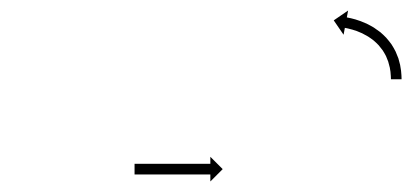

<svg xmlns="http://www.w3.org/2000/svg" viewBox="-20 -572 785 361"><path d="M715 -424.7C715 -424.1 715 -423.5 715 -423L735 -423C735 -423.7 735 -424.3 735 -424.9C735 -424.9 735 -424.9 735 -424.9C735 -424.9 735 -425 735 -425C735 -426.7 734.9 -428.5 734.8 -430.3C734.8 -430.3 734.8 -430.3 734.8 -430.3C734.8 -430.4 734.8 -430.4 734.8 -430.4C734.6 -433.2 734.4 -435.9 734.1 -438.6C734.1 -438.6 734.1 -438.7 734.1 -438.7C734.1 -438.8 734.1 -438.9 734.1 -438.9C733.6 -442.4 733.1 -445.8 732.4 -449.3C732.4 -449.3 732.4 -449.4 732.4 -449.5C732.4 -449.6 732.4 -449.6 732.4 -449.6C731.5 -453.7 730.4 -457.7 729.2 -461.7C729.2 -461.7 729.1 -461.8 729.1 -461.9C729.1 -462 729.1 -462.1 729.1 -462.1C727.5 -466.4 725.8 -470.7 723.9 -474.9C723.9 -474.9 723.9 -475 723.8 -475.1C723.8 -475.2 723.7 -475.3 723.7 -475.3C721.5 -479.7 719 -484 716.4 -488.1C716.4 -488.1 716.3 -488.2 716.2 -488.4C716.2 -488.5 716.1 -488.6 716.1 -488.6C713.1 -492.7 710 -496.7 706.6 -500.5C706.6 -500.5 706.6 -500.6 706.5 -500.7C706.4 -500.8 706.3 -500.9 706.3 -500.9C702.8 -504.6 699 -508.1 695.2 -511.4C695.2 -511.4 695.1 -511.4 695 -511.5C694.9 -511.6 694.8 -511.7 694.8 -511.7C690.9 -514.7 686.8 -517.6 682.7 -520.3C682.7 -520.3 682.6 -520.4 682.5 -520.4C682.4 -520.5 682.3 -520.5 682.3 -520.5C678.3 -522.9 674.2 -525.1 670 -527.2C670 -527.2 669.9 -527.3 669.9 -527.3C669.8 -527.3 669.7 -527.4 669.7 -527.4C665.9 -529.1 662 -530.7 658.1 -532.2C658.1 -532.2 658 -532.3 657.9 -532.3C657.9 -532.3 657.8 -532.3 657.8 -532.3C654.4 -533.5 651 -534.6 647.6 -535.7C647.6 -535.7 647.6 -535.7 647.5 -535.7C647.5 -535.7 647.4 -535.7 647.4 -535.7C644.7 -536.4 642.1 -537.1 639.4 -537.8C639.4 -537.8 639.4 -537.8 639.3 -537.8C639.3 -537.8 639.2 -537.8 639.2 -537.8C637.5 -538.2 635.8 -538.6 634 -538.9C634 -538.9 634 -538.9 634 -538.9C634 -538.9 633.9 -538.9 633.9 -538.9C633.3 -539.1 632.7 -539.2 632.1 -539.3L634.5 -552.2L607.5 -533.7L626 -506.7L628.4 -519.6C629 -519.5 629.6 -519.4 630.2 -519.3C630.2 -519.3 630.2 -519.3 630.2 -519.3C630.1 -519.3 630.1 -519.3 630.1 -519.3C631.7 -519 633.3 -518.6 634.9 -518.3C634.9 -518.3 634.9 -518.3 634.8 -518.3C634.8 -518.3 634.8 -518.3 634.8 -518.3C637.2 -517.7 639.7 -517.1 642.1 -516.4C642.1 -516.4 642.1 -516.4 642 -516.5C642 -516.5 641.9 -516.5 641.9 -516.5C645 -515.6 648.1 -514.5 651.2 -513.5C651.2 -513.5 651.1 -513.5 651 -513.5C651 -513.5 650.9 -513.6 650.9 -513.6C654.5 -512.2 658 -510.7 661.4 -509.2C661.4 -509.2 661.3 -509.2 661.3 -509.2C661.2 -509.3 661.1 -509.3 661.1 -509.3C664.9 -507.4 668.5 -505.4 672.1 -503.3C672.1 -503.3 672 -503.4 671.9 -503.4C671.9 -503.5 671.8 -503.5 671.8 -503.5C675.5 -501.1 679 -498.6 682.5 -495.9C682.5 -495.9 682.4 -495.9 682.3 -496C682.2 -496.1 682.2 -496.2 682.2 -496.2C685.6 -493.3 688.8 -490.2 691.9 -487C691.9 -487 691.8 -487.1 691.7 -487.2C691.7 -487.3 691.6 -487.4 691.6 -487.4C694.5 -484 697.2 -480.6 699.8 -477C699.8 -477 699.7 -477.1 699.7 -477.2C699.6 -477.3 699.5 -477.4 699.5 -477.4C701.8 -473.8 703.9 -470.1 705.9 -466.3C705.9 -466.3 705.8 -466.4 705.8 -466.5C705.7 -466.6 705.7 -466.7 705.7 -466.7C707.3 -463 708.8 -459.3 710.2 -455.5C710.2 -455.5 710.1 -455.6 710.1 -455.7C710.1 -455.8 710 -455.9 710 -455.9C711.1 -452.4 712 -448.8 712.8 -445.3C712.8 -445.3 712.8 -445.4 712.8 -445.4C712.8 -445.5 712.8 -445.6 712.8 -445.6C713.4 -442.5 713.9 -439.4 714.3 -436.3C714.3 -436.3 714.3 -436.4 714.2 -436.4C714.2 -436.5 714.2 -436.6 714.2 -436.6C714.5 -434.1 714.7 -431.7 714.8 -429.2C714.8 -429.2 714.8 -429.3 714.8 -429.3C714.8 -429.4 714.8 -429.4 714.8 -429.4C714.9 -427.8 715 -426.2 715 -424.6C715 -424.6 715 -424.6 715 -424.7C715 -424.7 715 -424.7 715 -424.7ZM234.6 -264C234.1 -264 233.5 -264 233 -264V-244C233.5 -244 234.1 -244 234.6 -244C236.1 -244 237.6 -244 239.1 -244C241.5 -244 243.8 -244 246.2 -244C249.2 -244 252.2 -244 255.3 -244C258.9 -244 262.5 -244 266.1 -244C270.1 -244 274.1 -244 278.1 -244C282.4 -244 286.7 -244 291 -244C295.4 -244 299.8 -244 304.3 -244C308.7 -244 313.1 -244 317.5 -244C321.8 -244 326.1 -244 330.4 -244C334.4 -244 338.4 -244 342.4 -244C346 -244 349.6 -244 353.2 -244C356.3 -244 359.3 -244 362.3 -244C364.7 -244 367 -244 369.4 -244C370.9 -244 372.4 -244 373.9 -244C374.4 -244 375 -244 375.5 -244V-230.8L398.7 -254L375.5 -277.2V-264C375 -264 374.4 -264 373.9 -264C372.4 -264 370.9 -264 369.4 -264C367 -264 364.7 -264 362.3 -264C359.3 -264 356.3 -264 353.2 -264C349.6 -264 346 -264 342.4 -264C338.4 -264 334.4 -264 330.4 -264C326.1 -264 321.8 -264 317.5 -264C313.1 -264 308.7 -264 304.3 -264C299.8 -264 295.4 -264 291 -264C286.7 -264 282.4 -264 278.1 -264C274.1 -264 270.1 -264 266.1 -264C262.5 -264 258.9 -264 255.3 -264C252.2 -264 249.2 -264 246.2 -264C243.8 -264 241.5 -264 239.1 -264C237.6 -264 236.1 -264 234.6 -264Z"/></svg>

Font: FRB American Cursive Just Arrows Semibold
Style: Italic
Weight: 600
Italic angle: -25°
Version: Version 2.0;Modular Font Editor K font №1